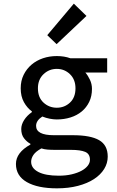

<svg xmlns="http://www.w3.org/2000/svg" viewBox="-20 -807 640 1048"><path d="M291 221Q186 221 126.5 187Q67 153 67 88Q67 26 146 -18V-22Q126 -33 111 -52.5Q96 -72 96 -103Q96 -127 111.5 -151.5Q127 -176 154 -195V-199Q128 -218 110.5 -249.5Q93 -281 93 -325Q93 -366 109 -398.5Q125 -431 152 -454Q179 -477 214.5 -489Q250 -501 290 -501Q331 -501 364 -489H565V-411H446Q460 -395 471 -371.5Q482 -348 482 -322Q482 -282 467 -251Q452 -220 426 -198.5Q400 -177 365 -166Q330 -155 290 -155Q272 -155 251.5 -159Q231 -163 211 -171Q177 -149 177 -120Q177 -69 274 -69H378Q474 -69 521 -42Q568 -15 568 48Q568 84 548.5 115.5Q529 147 493 170.5Q457 194 405.5 207.5Q354 221 291 221ZM290 -219Q332 -219 362 -247Q392 -275 392 -325Q392 -373 362 -402Q332 -431 290 -431Q248 -431 217.5 -402Q187 -373 187 -325Q187 -275 217.5 -247Q248 -219 290 -219ZM301 152Q340 152 371.5 144.5Q403 137 425 125Q447 113 459 97.5Q471 82 471 65Q471 33 445 22Q419 11 367 11H280Q257 11 239 9.5Q221 8 206 3Q175 20 162.5 38.5Q150 57 150 76Q150 111 189 131.5Q228 152 301 152ZM289 -566 238 -615 383 -787 452 -720Z"/></svg>

Font: SauceCodePro Nerd Font Mono
Style: Regular
Weight: 500
Monospace: yes
Designer: Paul D. Hunt, Teo Tuominen
Foundry: Adobe Systems Incorporated
Version: Version 2.030;PS 1.000;hotconv 16.6.51;makeotf.lib2.5.65220;